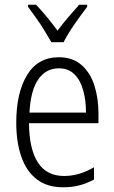

<svg xmlns="http://www.w3.org/2000/svg" viewBox="-20 -785 485 815"><path d="M230 -542Q288 -542 325.5 -509.5Q363 -477 380.5 -422.5Q398 -368 398 -303V-262H103Q104 -152 141 -95Q178 -38 252 -38Q316 -38 379 -75V-23Q350 -7 318 1.5Q286 10 248 10Q180 10 136 -24Q92 -58 70.5 -120Q49 -182 49 -264Q49 -391 95 -466.5Q141 -542 230 -542ZM230 -495Q175 -495 142.5 -448Q110 -401 105 -307H345Q345 -359 333 -402Q321 -445 295.5 -470Q270 -495 230 -495ZM198 -606Q185 -629 168 -656.5Q151 -684 132.5 -710Q114 -736 99 -756V-765H133Q154 -743 178.5 -713.5Q203 -684 224 -655Q247 -685 268.5 -710.5Q290 -736 316 -765H350V-756Q326 -725 296.5 -682.5Q267 -640 250 -606Z"/></svg>

Font: Noto Sans Myanmar UI Condensed Light
Style: Regular
Weight: 300
Width: 3
Designer: Monotype Design Team
Foundry: Monotype Imaging Inc.
Version: Version 2.103; ttfautohint (v1.8.4.7-5d5b)